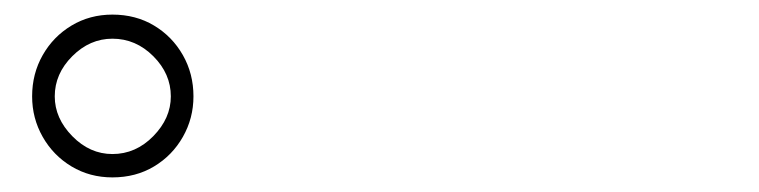

<svg xmlns="http://www.w3.org/2000/svg" viewBox="-20 -839 1040 263"><path d="M24 -707Q24 -738 38.5 -763.5Q53 -789 78 -804Q103 -819 134 -819Q166 -819 191 -804Q216 -789 230.5 -763.5Q245 -738 245 -707Q245 -677 230.5 -651.5Q216 -626 191 -611Q166 -596 134 -596Q103 -596 78 -611Q53 -626 38.5 -651.5Q24 -677 24 -707ZM55 -707Q55 -677 79 -652.5Q103 -628 134 -628Q166 -628 190 -652.5Q214 -677 214 -707Q214 -738 190 -762Q166 -786 134 -786Q103 -786 79 -762Q55 -738 55 -707Z"/></svg>

Font: Noto Sans KR ExtraLight
Style: Regular
Weight: 250
Designer: Ryoko NISHIZUKA  (kana, bopomofo & ideographs); Paul D. Hunt (Latin, Greek & Cyrillic); Sandoll Communications , Soo-you
Foundry: Adobe
Version: Version 2.004-H2;hotconv 1.0.118;makeotfexe 2.5.65603